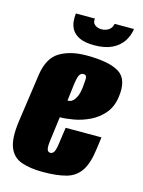

<svg xmlns="http://www.w3.org/2000/svg" viewBox="-105 -722 595 798"><g transform="rotate(15 192.5 -323.0)"><path d="M157 13Q104 13 66.5 0Q29 -13 13.5 -51Q-2 -89 8 -163L38 -373Q49 -447 94.5 -474.5Q140 -502 210 -502Q308 -502 351 -474.5Q394 -447 383 -370Q377 -326 352.5 -297.5Q328 -269 294.5 -253Q261 -237 227 -231Q193 -225 168 -225L154 -117Q151 -92 154.5 -82Q158 -72 168 -72Q176 -72 182 -79.5Q188 -87 192 -112L203 -189H357L350 -137Q342 -74 320 -41.5Q298 -9 258.5 2Q219 13 157 13ZM181 -300Q185 -300 191.5 -301.5Q198 -303 205 -309.5Q212 -316 218.5 -330Q225 -344 228 -369Q230 -386 231 -405Q232 -424 217 -424Q206 -424 199.5 -413Q193 -402 188 -358ZM228 -551Q188 -551 165 -562Q142 -573 132 -590Q122 -607 120.5 -625.5Q119 -644 121 -659H203Q200 -641 212 -632Q224 -623 240 -623Q257 -623 270.5 -631.5Q284 -640 288 -659H371Q367 -629 350.5 -604.5Q334 -580 304 -565.5Q274 -551 228 -551Z"/></g></svg>

Font: Alumni Sans Thin Black
Style: Italic
Weight: 900
Italic angle: -8°
Version: Version 1.016